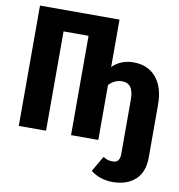

<svg xmlns="http://www.w3.org/2000/svg" viewBox="-96 -781 1014 1089"><g transform="rotate(10 410.5 -236.0)"><path d="M803 -256V48Q803 133 754.5 177Q706 221 625 221Q551 221 498 179L550 90Q565 99 577 102.5Q589 106 605 106Q646 106 646 57V-255Q646 -305 629.5 -328Q613 -351 580 -351Q536 -351 504 -316V0H347V-572H203V0H46V-693H504V-420Q552 -468 626 -468Q708 -468 755.5 -412Q803 -356 803 -256Z"/></g></svg>

Font: Fira Sans Extra Condensed
Style: Bold
Weight: 700
Width: 1
Designer: Carrois Corporate & Edenspiekermann AG
Foundry: Carrois Corporate GbR & Edenspiekermann AG
Version: Version 4.203